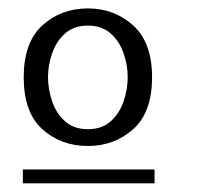

<svg xmlns="http://www.w3.org/2000/svg" viewBox="-20 -668 459 447"><path d="M184.6 -328.1Q122.1 -328.1 78.6 -367.2Q35.2 -406.2 35.2 -488.3Q35.2 -569.3 78.6 -608.9Q122.1 -648.4 184.6 -648.4Q246.1 -648.4 290 -608.9Q334 -569.3 334 -488.3Q334 -406.2 290 -367.2Q246.1 -328.1 184.6 -328.1ZM33.2 -241.2V-273.4H339.8V-241.2ZM184.6 -367.2Q216.8 -367.2 237.3 -385.3Q257.8 -403.3 267.6 -431.6Q277.3 -460 277.3 -488.3Q277.3 -516.6 267.6 -544.4Q257.8 -572.3 237.3 -590.3Q216.8 -608.4 184.6 -608.4Q152.3 -608.4 131.8 -590.3Q111.3 -572.3 101.6 -544.4Q91.8 -516.6 91.8 -488.3Q91.8 -460 101.6 -431.6Q111.3 -403.3 131.8 -385.3Q152.3 -367.2 184.6 -367.2Z"/></svg>

Font: Padauk
Style: Regular
Weight: 400
Designer: Debbi Hosken, Becca Hirsbrunner Spalinger
Foundry: SIL International
Version: Version 5.003